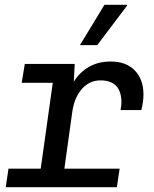

<svg xmlns="http://www.w3.org/2000/svg" viewBox="-20 -776 640 796"><path d="M138 0 198.8 -432.8H70L82.8 -511H289.8L285.8 -437Q310.2 -476.5 348.8 -498.8Q387.2 -521 439.5 -521Q502.8 -521 538.8 -483.9Q574.8 -446.8 574.8 -384.2Q574.8 -368.8 572.5 -352.4Q570.2 -336 566 -319.8H479.8Q481.8 -329.8 482.6 -337.1Q483.5 -344.5 483.5 -350.5Q483.5 -442.8 396.5 -442.8Q351.2 -442.8 320 -407.8Q288.8 -372.8 280 -314.5L236.2 0ZM3.8 0 15.2 -76.8H476L464.5 0ZM311.5 -589 413 -756H506.5L507 -753L383.2 -589Z"/></svg>

Font: Chivo Mono Medium
Style: Italic
Weight: 500
Italic angle: -8.05°
Monospace: yes
Designer: Hector Gatti
Foundry: Omnibus-Type
Version: Version 1.008